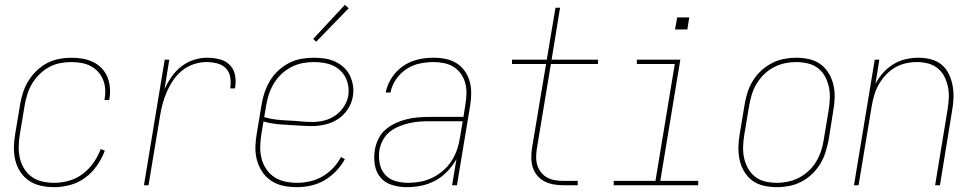

<svg xmlns="http://www.w3.org/2000/svg" viewBox="-20 -767 4040 795"><path d="M204 8Q176 8 149 2Q122 -4 100.5 -18.5Q79 -33 64.5 -55Q50 -77 43.5 -103Q37 -129 37.5 -157Q38 -185 43 -213L63 -333Q67 -358 75 -383Q83 -408 97 -431Q111 -454 131 -473.5Q151 -493 174.5 -505.5Q198 -518 224 -523Q250 -528 275 -528Q299 -528 322 -524Q345 -520 365 -510.5Q385 -501 400.5 -485Q416 -469 424.5 -448.5Q433 -428 435 -404.5Q437 -381 433 -357Q433 -356 432.5 -355Q432 -354 432 -353H413Q413 -354 413 -355Q413 -356 413 -357Q417 -378 415.5 -398.5Q414 -419 406.5 -437.5Q399 -456 385.5 -470.5Q372 -485 354.5 -494Q337 -503 316.5 -506.5Q296 -510 275 -510Q252 -510 228.5 -505.5Q205 -501 183 -489Q161 -477 143 -459Q125 -441 112.5 -420Q100 -399 93 -376Q86 -353 82 -330L62 -210Q58 -185 57.5 -160Q57 -135 62.5 -111.5Q68 -88 80.5 -68Q93 -48 112 -34.5Q131 -21 155 -15.5Q179 -10 204 -10Q234 -10 265 -18.5Q296 -27 322 -46.5Q348 -66 367 -93Q386 -120 397 -150L414 -143Q402 -111 381.5 -81.5Q361 -52 332.5 -31Q304 -10 270.5 -1Q237 8 204 8Z M576 0 662 -520H681L661 -397Q673 -424 690 -448.5Q707 -473 730.5 -491.5Q754 -510 782 -519Q810 -528 837 -528Q864 -528 889.5 -521.5Q915 -515 932 -497.5Q949 -480 953.5 -454Q958 -428 953 -401H933Q937 -424 933.5 -446.5Q930 -469 915.5 -484Q901 -499 879 -504.5Q857 -510 834 -510Q809 -510 783 -501.5Q757 -493 735.5 -476Q714 -459 698.5 -436.5Q683 -414 672 -389.5Q661 -365 654 -339.5Q647 -314 643 -289L595 0Z M1210 8Q1181 8 1154 2.5Q1127 -3 1104.5 -17.5Q1082 -32 1067 -54Q1052 -76 1044.5 -102Q1037 -128 1037.5 -156.5Q1038 -185 1043 -213L1063 -333Q1067 -359 1075.5 -384Q1084 -409 1098 -432.5Q1112 -456 1132.5 -475Q1153 -494 1177.5 -506.5Q1202 -519 1228 -523.5Q1254 -528 1280 -528Q1303 -528 1325.5 -524.5Q1348 -521 1367.5 -512Q1387 -503 1403 -488.5Q1419 -474 1428.5 -454.5Q1438 -435 1441.5 -413Q1445 -391 1441 -368Q1437 -341 1420.5 -315.5Q1404 -290 1379.5 -274Q1355 -258 1327 -251.5Q1299 -245 1271 -245Q1246 -245 1220.5 -247Q1195 -249 1170 -250Q1145 -251 1120 -254Q1095 -257 1071 -264L1062 -210Q1058 -185 1057.5 -159.5Q1057 -134 1063 -110.5Q1069 -87 1082.5 -67Q1096 -47 1115.5 -34Q1135 -21 1159.5 -15.5Q1184 -10 1210 -10Q1236 -10 1263 -16Q1290 -22 1314.5 -36Q1339 -50 1359 -71Q1379 -92 1392 -117L1408 -108Q1394 -82 1372 -59Q1350 -36 1323.5 -20.5Q1297 -5 1267.5 1.5Q1238 8 1210 8ZM1274 -262Q1298 -262 1322.5 -268Q1347 -274 1368 -288.5Q1389 -303 1403.5 -325Q1418 -347 1422 -370Q1425 -391 1422 -410.5Q1419 -430 1410.5 -446.5Q1402 -463 1388 -476Q1374 -489 1356.5 -496.5Q1339 -504 1319.5 -507Q1300 -510 1280 -510Q1256 -510 1232.5 -505.5Q1209 -501 1186.5 -489.5Q1164 -478 1145.5 -460.5Q1127 -443 1114 -421.5Q1101 -400 1093.5 -377Q1086 -354 1082 -330L1074 -282Q1097 -275 1122 -272Q1147 -269 1172.5 -268Q1198 -267 1223 -264.5Q1248 -262 1274 -262ZM1289 -594 1277 -606 1408 -747 1424 -733Z M1665 8Q1633 8 1603.5 -1Q1574 -10 1555.5 -32Q1537 -54 1532 -84.5Q1527 -115 1532 -146Q1536 -170 1547 -192.5Q1558 -215 1577 -231Q1596 -247 1619 -257.5Q1642 -268 1665 -273.5Q1688 -279 1711.5 -281Q1735 -283 1758 -283H1899L1907 -334Q1911 -357 1911.5 -379.5Q1912 -402 1906.5 -422.5Q1901 -443 1889 -460.5Q1877 -478 1859 -489.5Q1841 -501 1819.5 -505.5Q1798 -510 1775 -510Q1747 -510 1718 -504Q1689 -498 1663 -481Q1637 -464 1619.5 -438Q1602 -412 1597 -384H1577Q1581 -405 1591 -425.5Q1601 -446 1616 -463.5Q1631 -481 1650 -494Q1669 -507 1690 -514.5Q1711 -522 1732.5 -525Q1754 -528 1775 -528Q1801 -528 1825.5 -523Q1850 -518 1870 -505.5Q1890 -493 1904 -473.5Q1918 -454 1924.5 -431Q1931 -408 1931 -382.5Q1931 -357 1927 -331L1872 0H1852L1870 -108Q1855 -81 1832.5 -57.5Q1810 -34 1782 -19Q1754 -4 1724 2Q1694 8 1665 8ZM1671 -10Q1695 -10 1720 -14.5Q1745 -19 1769 -30.5Q1793 -42 1813.5 -59.5Q1834 -77 1848.5 -99Q1863 -121 1871.5 -145Q1880 -169 1884 -194L1896 -265H1758Q1738 -265 1716.5 -263.5Q1695 -262 1674 -257Q1653 -252 1632 -243.5Q1611 -235 1593.5 -221Q1576 -207 1565.5 -187Q1555 -167 1551 -146Q1547 -118 1552 -91Q1557 -64 1574 -44.5Q1591 -25 1617 -17.5Q1643 -10 1671 -10Z M2313 0Q2292 0 2272 -3.5Q2252 -7 2234.5 -16Q2217 -25 2204.5 -40Q2192 -55 2186 -74Q2180 -93 2180 -113.5Q2180 -134 2183 -155L2241 -502H2100V-520H2244L2280 -735H2299L2264 -520H2456V-502H2261L2203 -152Q2200 -134 2200 -116Q2200 -98 2205 -82Q2210 -66 2220.5 -53Q2231 -40 2245.5 -32Q2260 -24 2277.5 -21Q2295 -18 2313 -18H2372V0Z M2521 0V-18H2694L2774 -502H2617V-520H2797L2714 -18H2871V0ZM2775 -645 2784 -695H2834L2826 -645Z M3197 8Q3169 8 3142.5 2Q3116 -4 3095.5 -19Q3075 -34 3061.5 -56.5Q3048 -79 3042.5 -105Q3037 -131 3037.5 -158.5Q3038 -186 3043 -213L3063 -333Q3067 -358 3075 -383.5Q3083 -409 3097 -432Q3111 -455 3131.5 -474Q3152 -493 3176 -505.5Q3200 -518 3226 -523Q3252 -528 3277 -528Q3304 -528 3330.5 -522Q3357 -516 3377.5 -501Q3398 -486 3411.5 -463.5Q3425 -441 3431 -415Q3437 -389 3436 -361.5Q3435 -334 3430 -307L3411 -187Q3406 -162 3398 -136.5Q3390 -111 3376 -88Q3362 -65 3342 -46Q3322 -27 3298 -14.5Q3274 -2 3248 3Q3222 8 3197 8ZM3197 -10Q3220 -10 3243.5 -15Q3267 -20 3289 -31.5Q3311 -43 3329.5 -60.5Q3348 -78 3360.5 -99.5Q3373 -121 3380.5 -144Q3388 -167 3391 -190L3411 -310Q3415 -334 3416 -359Q3417 -384 3412 -407Q3407 -430 3396 -450.5Q3385 -471 3366.5 -485Q3348 -499 3324.5 -504.5Q3301 -510 3276 -510Q3253 -510 3229.5 -505Q3206 -500 3184 -488.5Q3162 -477 3144 -459.5Q3126 -442 3113 -420.5Q3100 -399 3093 -376Q3086 -353 3082 -330L3062 -210Q3058 -186 3057 -161Q3056 -136 3061 -113Q3066 -90 3077.5 -69.5Q3089 -49 3107 -35Q3125 -21 3148.5 -15.5Q3172 -10 3197 -10Z M3516 0 3602 -520H3621L3605 -420Q3618 -445 3637 -466Q3656 -487 3680 -501.5Q3704 -516 3730.5 -522Q3757 -528 3783 -528Q3809 -528 3834.5 -521.5Q3860 -515 3879 -499Q3898 -483 3909 -460Q3920 -437 3924.5 -412Q3929 -387 3928 -360.5Q3927 -334 3922 -307L3872 0H3852L3903 -310Q3907 -334 3908.5 -358Q3910 -382 3905.5 -405Q3901 -428 3891 -448.5Q3881 -469 3863.5 -483.5Q3846 -498 3823.5 -504Q3801 -510 3777 -510Q3754 -510 3731 -505Q3708 -500 3687 -488Q3666 -476 3649 -458Q3632 -440 3620 -419.5Q3608 -399 3601 -376.5Q3594 -354 3590 -331L3535 0Z"/></svg>

Font: Iosevka SS04 Thin
Style: Italic
Weight: 100
Italic angle: -9°
Monospace: yes
Designer: Belleve Invis
Foundry: Belleve Invis
Version: Version 19.0.0; ttfautohint (v1.8.4)